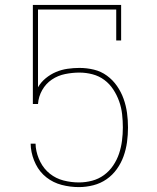

<svg xmlns="http://www.w3.org/2000/svg" viewBox="-20 -755 640 783"><path d="M302 8Q266 8 231.5 -1Q197 -10 169.5 -31.5Q142 -53 126 -85Q110 -117 106 -152L105 -169H125L126 -154Q130 -123 144.5 -94.5Q159 -66 183.5 -46.5Q208 -27 239 -19Q270 -11 302 -11Q329 -11 355.5 -18Q382 -25 404 -41Q426 -57 441.5 -80Q457 -103 465.5 -128.5Q474 -154 477.5 -181Q481 -208 481 -235Q481 -262 478 -289Q475 -316 466 -341.5Q457 -367 442 -390Q427 -413 405.5 -429Q384 -445 357.5 -452Q331 -459 304 -459Q275 -459 245.5 -453Q216 -447 191.5 -430.5Q167 -414 152 -387.5Q137 -361 135 -331H114V-735H474V-590H454V-716H135V-399Q147 -420 166.5 -436Q186 -452 208.5 -461.5Q231 -471 255.5 -474.5Q280 -478 304 -478Q334 -478 363 -471Q392 -464 416 -446.5Q440 -429 457 -404.5Q474 -380 484 -352Q494 -324 498 -294.5Q502 -265 502 -235Q502 -205 498 -175.5Q494 -146 484 -118Q474 -90 456.5 -65.5Q439 -41 414.5 -24Q390 -7 360.5 0.5Q331 8 302 8Z"/></svg>

Font: Iosevka Etoile Thin
Style: Regular
Weight: 100
Designer: Belleve Invis
Foundry: Belleve Invis
Version: Version 22.1.2; ttfautohint (v1.8.4)